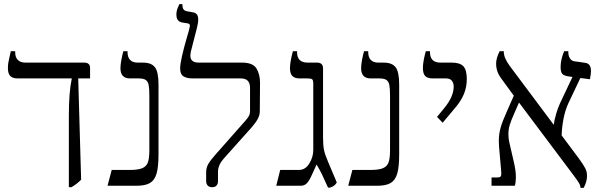

<svg xmlns="http://www.w3.org/2000/svg" viewBox="-20 -893 2906 923"><path d="M311 -337Q311 -449 325 -515V-516H65Q41 -516 29.5 -527.5Q18 -539 18 -566Q18 -588 24.5 -614Q31 -640 32 -647H53V-642Q53 -617 66 -604.5Q79 -592 103 -592H385Q413 -592 413 -566V-516H356L370 -29Q347 -6 323 7H311Z M517 -76H604Q644 -76 664 -84.5Q684 -93 691 -112.5Q698 -132 698 -171V-434Q698 -468 694.5 -485Q691 -502 680 -509Q669 -516 647 -516H605Q559 -516 559 -565Q559 -582 563.5 -605.5Q568 -629 573 -647H593V-644Q593 -592 642 -592H667Q708 -592 725 -569.5Q742 -547 742 -486V-152Q742 -90 732.5 -58Q723 -26 700.5 -13Q678 0 636 0H497Z M971 -23V-65Q971 -87 981.5 -105Q992 -123 1016 -150L1160 -313Q1173 -328 1177.5 -337Q1182 -346 1182 -358V-471Q1182 -516 1138 -516H906Q878 -516 862 -526Q846 -536 846 -564Q846 -602 881 -722Q886 -737 888 -746Q890 -755 891 -759Q893 -767 893 -769Q893 -780 880 -781L855 -785Q828 -790 828 -823Q828 -840 834 -854Q840 -868 842 -873H857V-867Q857 -843 878 -839L906 -834Q920 -832 926.5 -823.5Q933 -815 933 -799Q933 -784 927 -760L897 -643Q895 -631 895 -626Q895 -592 935 -592H1144Q1195 -592 1212.5 -564.5Q1230 -537 1230 -494L1229 -359Q1229 -340 1219.5 -322Q1210 -304 1190 -281L1055 -130Q1028 -99 1028 -67V-23Q1028 -9 1021 -1Q1014 7 1000 7Q986 7 978.5 -1Q971 -9 971 -23Z M1502 -102 1474 -41Q1463 -19 1452.5 -9.5Q1442 0 1424 0H1308L1327 -76H1417Q1448 -76 1467 -107Q1486 -138 1486 -172V-490Q1486 -507 1481 -511.5Q1476 -516 1459 -516H1421Q1397 -516 1385.5 -527.5Q1374 -539 1374 -566Q1374 -594 1388 -647H1408V-642Q1408 -592 1459 -592H1504Q1533 -592 1533 -564V-231Q1533 -195 1537.5 -172.5Q1542 -150 1558 -113L1599 -16Q1594 -6 1584.5 0.5Q1575 7 1566 9H1557Q1538 -34 1527.5 -55.5Q1517 -77 1502 -102Z M1674 -76H1761Q1801 -76 1821 -84.5Q1841 -93 1848 -112.5Q1855 -132 1855 -171V-434Q1855 -468 1851.5 -485Q1848 -502 1837 -509Q1826 -516 1804 -516H1762Q1716 -516 1716 -565Q1716 -582 1720.5 -605.5Q1725 -629 1730 -647H1750V-644Q1750 -592 1799 -592H1824Q1865 -592 1882 -569.5Q1899 -547 1899 -486V-152Q1899 -90 1889.5 -58Q1880 -26 1857.5 -13Q1835 0 1793 0H1654Z M2081 -331 2117 -375Q2161 -429 2161 -477Q2161 -493 2152.5 -504.5Q2144 -516 2124 -516H2060Q2035 -516 2024 -527.5Q2013 -539 2013 -567Q2013 -584 2017.5 -607Q2022 -630 2027 -647H2047V-642Q2047 -592 2098 -592H2152Q2191 -592 2207.5 -574.5Q2224 -557 2224 -513Q2224 -474 2210 -440.5Q2196 -407 2166 -372L2108 -303Z M2713 -398Q2697 -364 2689 -322Q2681 -280 2680 -242L2760 -135Q2785 -101 2793.5 -84Q2802 -67 2802 -48Q2802 -20 2786 10H2771Q2770 -2 2763.5 -13Q2757 -24 2736 -52L2475 -400L2454 -352Q2437 -314 2430.5 -292.5Q2424 -271 2424 -248Q2424 -226 2429 -206L2450 -115Q2460 -73 2460 -41Q2460 -18 2455 0H2343V-40H2373Q2383 -40 2386.5 -44.5Q2390 -49 2390 -59Q2390 -68 2389 -74L2379 -189Q2378 -198 2378 -215Q2378 -249 2386.5 -279Q2395 -309 2414 -351L2450 -433L2396 -507Q2378 -530 2371.5 -548.5Q2365 -567 2365 -588Q2365 -613 2382 -647H2402V-643Q2402 -614 2432 -574L2642 -293Q2644 -313 2654 -347Q2664 -381 2680 -413L2732 -523L2712 -526Q2691 -529 2683 -538Q2675 -547 2675 -571Q2675 -606 2692 -647H2712V-643Q2712 -624 2720.5 -611.5Q2729 -599 2744 -598L2793 -591Q2821 -588 2821 -551Q2821 -537 2816 -512L2770 -518Z"/></svg>

Font: Noto Serif Hebrew Light
Style: Regular
Weight: 300
Designer: Monotype Design Team
Foundry: Monotype Imaging Inc.
Version: Version 1.000